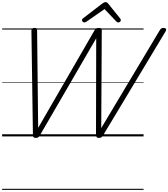

<svg xmlns="http://www.w3.org/2000/svg" viewBox="-20 -1276 1574 1796"><path d="M314 14Q302 14 295 8.5Q288 3 288 -13L274 -987Q274 -1002 280.5 -1008.5Q287 -1015 303 -1015Q317 -1015 322 -1010Q327 -1005 327 -992L337 -80L864 -992Q873 -1006 880.5 -1010.5Q888 -1015 903 -1015Q920 -1015 926 -1010Q932 -1005 932 -992L927 -78L1473 -991Q1481 -1005 1489 -1010Q1497 -1015 1510 -1015Q1526 -1015 1532 -1006Q1538 -997 1528 -981L943 -8Q935 4 927 9Q919 14 904 14Q892 14 885.5 8Q879 2 878 -13L880 -918L352 -8Q345 4 336.5 9Q328 14 314 14ZM768 -1066Q760 -1066 753.5 -1073Q747 -1080 747 -1087Q747 -1093 749.5 -1096.5Q752 -1100 756 -1104L937 -1243Q947 -1250 953.5 -1253Q960 -1256 968 -1256Q975 -1256 981 -1252.5Q987 -1249 992 -1242L1105 -1102Q1108 -1098 1109 -1094Q1110 -1090 1110 -1086Q1110 -1077 1102 -1071.5Q1094 -1066 1087 -1066Q1081 -1066 1076 -1068.5Q1071 -1071 1067 -1076L958 -1191L791 -1075Q783 -1070 778.5 -1068Q774 -1066 768 -1066ZM0 490H1323V500H0ZM0 -20H1323V0H0ZM0 -505H1323V-500H0ZM0 -1010H1323V-1000H0Z"/></svg>

Font: Playwrite AU VIC Guides
Style: Regular
Weight: 400
Designer: Veronika Burian, José Scaglione
Foundry: TypeTogether
Version: Version 1.003